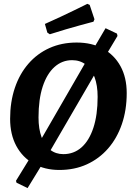

<svg xmlns="http://www.w3.org/2000/svg" viewBox="-20 -875 689 1002"><path d="M503.7 -538 442.7 -577.7 530.9 -727.8 590.5 -699.6 593.1 -687.2ZM223.3 -55.6 163.8 -94.8 442.7 -577.7 503.7 -538ZM163.8 -94.8 223.3 -55.6 123.9 106.6 66.3 78.5 63.4 68.5ZM290.1 12Q213.6 12 155.5 -20.7Q97.4 -53.4 65.1 -113.4Q32.8 -173.4 32.8 -254.9Q32.8 -343.2 57.5 -416.3Q82.2 -489.4 128.3 -542.5Q174.4 -595.6 238.2 -624.3Q302 -653 380.2 -653Q459.2 -653 517.6 -620.9Q576.1 -588.9 608.7 -529.8Q641.3 -470.7 641.3 -389.2Q641.3 -300.9 616.1 -227.4Q590.9 -153.8 544.3 -100.3Q497.7 -46.7 433.4 -17.4Q369 12 290.1 12ZM310.5 -70.6Q365.3 -70.6 405.3 -105.8Q445.3 -141.1 467.4 -208.2Q489.5 -275.3 489.5 -369.6Q489.5 -429.8 473.4 -472.5Q457.3 -515.2 427.4 -538.1Q397.5 -561 356.3 -561Q304.1 -561 264.4 -525.5Q224.7 -489.9 202.8 -423.1Q181 -356.3 181 -262Q181 -202.3 196.8 -159.4Q212.6 -116.4 241.7 -93.5Q270.9 -70.6 310.5 -70.6ZM467.7 -761.7Q467.7 -761.7 448.4 -756.6Q429.2 -751.5 396.5 -742.6Q363.9 -733.7 323.3 -721.8Q282.6 -709.9 240 -696.2L227.1 -704.8L214.3 -750Q254.3 -767.6 293.8 -786.2Q333.4 -804.8 365.3 -820.3Q397.3 -835.9 416.6 -845.4Q435.9 -855 435.9 -855L448 -849.4L473 -774.4Z"/></svg>

Font: Alegreya
Style: Italic
Weight: 400
Italic angle: -7°
Designer: Juan Pablo del Peral
Foundry: Huerta Tipografica
Version: Version 2.009